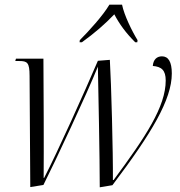

<svg xmlns="http://www.w3.org/2000/svg" viewBox="-20 -786 768 818"><path d="M320 -615 319 -606H329C383 -645 426 -682 467 -725C489 -683 516 -646 556 -606H565L566 -615C543 -652 509 -721 500 -766H446C419 -720 359 -654 320 -615ZM405 12 459 3C626 -218 712 -362 712 -473C712 -523 697 -546 670 -546C648 -546 633 -532 631 -505C668 -502 686 -487 686 -443C686 -332 601 -204 464 -19H461C462 -133 454 -433 448 -531L397 -527C341 -396 226 -140 168 -28H166C167 -152 166 -397 165 -536H48L45 -526H62C96 -526 106 -520 106 -463L109 11L165 2C216 -99 350 -386 397 -502C399 -405 405 -112 405 12Z"/></svg>

Font: Noto Serif Display SemiCondensed Light
Style: Italic
Weight: 300
Width: 4
Italic angle: -12°
Designer: Monotype Design Team
Foundry: Monotype Imaging Inc.
Version: Version 2.009